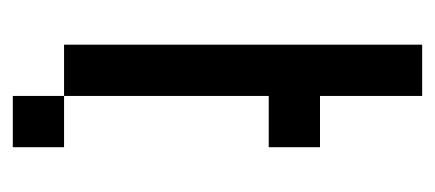

<svg xmlns="http://www.w3.org/2000/svg" viewBox="-210 -470 680 300"><g transform="rotate(90 130.0 -320.0)"><path d="M210 -399.9H129.9V-80.1H49.8V-639.6H129.9V-480H210ZM210 0H129.9V-80.1H210Z"/></g></svg>

Font: W95FA
Style: Regular
Weight: 400
Designer: FontsArena.com
Foundry: Alina Sava
Version: Version 1.002;Fontself Maker 3.4.0